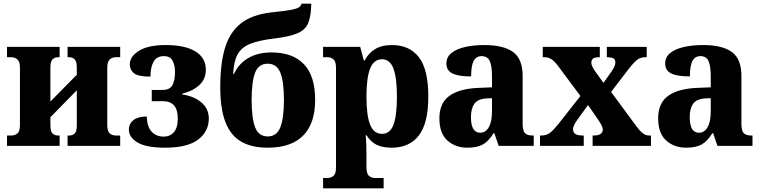

<svg xmlns="http://www.w3.org/2000/svg" viewBox="-20 -790 4121 1040"><path d="M18 0V-56H42Q61 -56 74.5 -67.5Q88 -79 88 -113V-423Q88 -456 74.5 -468Q61 -480 42 -480H18V-536H303V-480H294Q276 -480 264.5 -468.5Q253 -457 253 -424V-240L396 -385V-424Q396 -457 384.5 -468.5Q373 -480 356 -480H346V-536H631V-480H607Q588 -480 574.5 -468Q561 -456 561 -423V-113Q561 -79 574.5 -67.5Q588 -56 607 -56H631V0H346V-56H356Q373 -56 384.5 -67Q396 -78 396 -112V-301L253 -155V-112Q253 -78 264.5 -67Q276 -56 294 -56H303V0Z M874 10Q773 10 725.5 -18Q678 -46 678 -88Q678 -120 703 -139.5Q728 -159 775 -159Q777 -102 802 -76Q827 -50 867 -50Q901 -50 922 -74Q943 -98 943 -149Q943 -242 862 -242H802V-303H862Q900 -303 914 -329Q928 -355 928 -401Q928 -437 914.5 -461.5Q901 -486 868 -486Q829 -486 812 -456Q795 -426 795 -375Q728 -375 705.5 -393.5Q683 -412 683 -441Q683 -484 733 -515Q783 -546 877 -546Q982 -546 1038.5 -511.5Q1095 -477 1095 -411Q1095 -362 1060 -329.5Q1025 -297 968 -283V-278Q1031 -269 1071 -235Q1111 -201 1111 -148Q1111 -78 1053.5 -34Q996 10 874 10Z M1430 10Q1344 10 1287 -22.5Q1230 -55 1201.5 -127.5Q1173 -200 1173 -319Q1173 -444 1198.5 -529.5Q1224 -615 1284.5 -663Q1345 -711 1451 -723Q1519 -730 1552.5 -736Q1586 -742 1598.5 -750Q1611 -758 1613 -770H1666Q1665 -704 1650 -666.5Q1635 -629 1593 -610.5Q1551 -592 1470 -582Q1383 -572 1335 -552.5Q1287 -533 1266.5 -494.5Q1246 -456 1243 -389H1247Q1272 -444 1324 -475Q1376 -506 1451 -506Q1565 -506 1626 -442.5Q1687 -379 1687 -249Q1687 -121 1622 -55.5Q1557 10 1430 10ZM1430 -51Q1479 -51 1498.5 -100.5Q1518 -150 1518 -249Q1518 -348 1498.5 -396.5Q1479 -445 1430 -445Q1381 -445 1362 -396.5Q1343 -348 1343 -249Q1343 -150 1362 -100.5Q1381 -51 1430 -51Z M1730 230V174H1754Q1773 174 1786.5 162.5Q1800 151 1800 117V-423Q1800 -456 1787 -468Q1774 -480 1754 -480H1730V-536H1931L1951 -462H1955Q1975 -501 2011 -523.5Q2047 -546 2103 -546Q2198 -546 2249 -480Q2300 -414 2300 -267Q2300 -123 2249 -56.5Q2198 10 2101 10Q2051 10 2018.5 -6.5Q1986 -23 1966 -57H1961Q1963 -36 1964 -7.5Q1965 21 1965 46V117Q1965 151 1978.5 162.5Q1992 174 2011 174H2058V230ZM2049 -65Q2093 -65 2111.5 -114.5Q2130 -164 2130 -267Q2130 -369 2111 -419Q2092 -469 2049 -469Q2005 -469 1985 -419Q1965 -369 1965 -267Q1965 -164 1985 -114.5Q2005 -65 2049 -65Z M2511 10Q2447 10 2403.5 -29Q2360 -68 2360 -149Q2360 -232 2414.5 -271Q2469 -310 2572 -314L2645 -317V-374Q2645 -434 2632.5 -460Q2620 -486 2589 -486Q2560 -486 2546 -460.5Q2532 -435 2532 -376Q2464 -376 2431 -392Q2398 -408 2398 -446Q2398 -481 2425.5 -503Q2453 -525 2499.5 -535.5Q2546 -546 2603 -546Q2707 -546 2759 -508.5Q2811 -471 2811 -378V-120Q2811 -83 2823 -69.5Q2835 -56 2863 -56H2871V0H2681L2658 -68H2653Q2628 -26 2596.5 -8Q2565 10 2511 10ZM2581 -71Q2610 -71 2627.5 -100.5Q2645 -130 2645 -188V-258L2615 -257Q2568 -254 2549.5 -228Q2531 -202 2531 -156Q2531 -71 2581 -71Z M2905 0V-56H2912Q2940 -56 2958.5 -70Q2977 -84 3006 -120L3124 -270L3007 -427Q2987 -455 2969.5 -467.5Q2952 -480 2932 -480H2920V-536H3229V-480H3226Q3199 -480 3191 -471.5Q3183 -463 3183 -451Q3183 -433 3203 -405L3249 -341L3289 -398Q3300 -413 3306.5 -426Q3313 -439 3313 -452Q3313 -469 3301.5 -474.5Q3290 -480 3271 -480H3267V-536H3483V-480H3475Q3450 -480 3432.5 -467Q3415 -454 3385 -416L3290 -292L3425 -109Q3446 -80 3462 -68Q3478 -56 3495 -56H3506V0H3190V-56H3195Q3245 -56 3245 -88Q3245 -98 3239 -110.5Q3233 -123 3215 -149L3165 -221L3105 -138Q3096 -125 3090 -113Q3084 -101 3084 -90Q3084 -73 3096 -64.5Q3108 -56 3138 -56H3142V0Z M3696 10Q3632 10 3588.5 -29Q3545 -68 3545 -149Q3545 -232 3599.5 -271Q3654 -310 3757 -314L3830 -317V-374Q3830 -434 3817.5 -460Q3805 -486 3774 -486Q3745 -486 3731 -460.5Q3717 -435 3717 -376Q3649 -376 3616 -392Q3583 -408 3583 -446Q3583 -481 3610.5 -503Q3638 -525 3684.5 -535.5Q3731 -546 3788 -546Q3892 -546 3944 -508.5Q3996 -471 3996 -378V-120Q3996 -83 4008 -69.5Q4020 -56 4048 -56H4056V0H3866L3843 -68H3838Q3813 -26 3781.5 -8Q3750 10 3696 10ZM3766 -71Q3795 -71 3812.5 -100.5Q3830 -130 3830 -188V-258L3800 -257Q3753 -254 3734.5 -228Q3716 -202 3716 -156Q3716 -71 3766 -71Z"/></svg>

Font: Noto Serif SemiCondensed ExtraBold
Style: Regular
Weight: 800
Width: 4
Designer: Monotype Design Team
Foundry: Monotype Imaging Inc.
Version: Version 2.015